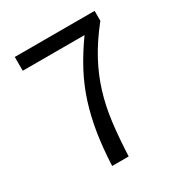

<svg xmlns="http://www.w3.org/2000/svg" viewBox="-154 -747 804 856"><g transform="rotate(-30 248.5 -319.0)"><path d="M177 0Q181 -90 193 -165Q205 -240 226.5 -307.5Q248 -375 281.5 -438Q315 -501 362 -567H44V-638H455V-587Q398 -515 362.5 -449Q327 -383 306 -314.5Q285 -246 275.5 -169.5Q266 -93 262 0Z"/></g></svg>

Font: Processing Sans Pro
Style: Regular
Weight: 400
Designer: Paul D. Hunt
Foundry: Adobe Systems Incorporated
Version: Version 2.020;PS 2.000;hotconv 1.0.86;makeotf.lib2.5.63406